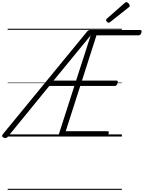

<svg xmlns="http://www.w3.org/2000/svg" viewBox="-72 -1279 1347 1799"><path d="M919 0H503Q488 0 481.5 -5.5Q475 -11 480 -23L625 -474H390L3 0Q-5 11 -15 13.5Q-25 16 -37 11Q-49 6 -51.5 -2Q-54 -10 -45 -22L742 -981Q749 -990 756.5 -994Q764 -998 776 -998H1240Q1251 -998 1253.5 -991.5Q1256 -985 1253 -973Q1249 -960 1242.5 -954Q1236 -948 1226 -948H832L696 -524H1021Q1028 -524 1030.5 -518Q1033 -512 1029 -499Q1025 -486 1019 -480Q1013 -474 1005 -474H680L544 -50H934Q945 -50 947 -44Q949 -38 945 -25Q942 -12 935.5 -6Q929 0 919 0ZM430 -524H641L778 -948ZM947 -1066Q939 -1066 930.5 -1074.5Q922 -1083 922 -1090Q922 -1093 923 -1096Q924 -1099 928 -1103L1095 -1250Q1100 -1253 1103 -1256Q1106 -1259 1111 -1259Q1118 -1259 1125.5 -1253.5Q1133 -1248 1138 -1240.5Q1143 -1233 1143 -1226Q1143 -1222 1142 -1218.5Q1141 -1215 1135 -1211L961 -1073Q956 -1070 953 -1068Q950 -1066 947 -1066ZM0 490H1070V500H0ZM0 -20H1070V0H0ZM0 -505H1070V-500H0ZM0 -1010H1070V-1000H0Z"/></svg>

Font: Playwrite US Trad Guides
Style: Regular
Weight: 400
Designer: Veronika Burian, José Scaglione
Foundry: TypeTogether
Version: Version 1.003